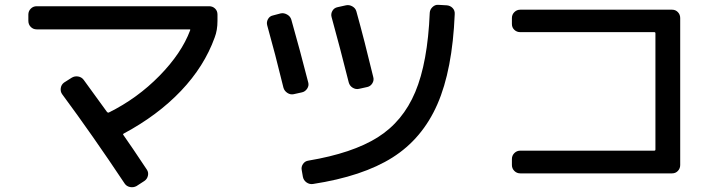

<svg xmlns="http://www.w3.org/2000/svg" viewBox="-20 -746 3040 810"><path d="M134.8 -622.1Q120.1 -622.1 109.9 -632.3Q99.6 -642.6 99.6 -658.2V-684.6Q99.6 -699.2 109.9 -709.5Q120.1 -719.7 134.8 -719.7H862.3Q877 -719.7 887.2 -710Q897.5 -700.2 897.5 -684.6V-658.2Q897.5 -618.2 885.7 -587.9Q841.8 -465.8 743.2 -362.3Q644.5 -258.8 502 -182.6Q497.1 -179.7 501 -175.8Q534.2 -128.9 599.6 -30.3Q607.4 -18.6 604 -4.4Q600.6 9.8 588.9 17.6L555.7 39.1Q543 45.9 528.3 43Q513.7 40 505.9 28.3Q370.1 -175.8 242.2 -348.6Q234.4 -359.4 236.3 -374Q238.3 -388.7 250 -397.5L282.2 -418Q294.9 -425.8 309.6 -423.3Q324.2 -420.9 333 -409.2Q392.6 -327.1 431.6 -273.4Q435.5 -269.5 439.5 -271.5Q559.6 -331.1 652.8 -426.3Q746.1 -521.5 782.2 -618.2Q784.2 -622.1 779.3 -622.1Z M1864.3 -723.6Q1878.9 -722.7 1889.2 -712.4Q1899.4 -702.1 1898.4 -686.5Q1888.7 -451.2 1825.2 -306.2Q1761.7 -161.1 1635.7 -81.5Q1509.8 -2 1299.8 30.3Q1285.2 32.2 1272.9 23.4Q1260.7 14.6 1257.8 0L1252.9 -28.3Q1250 -42 1258.3 -54.2Q1266.6 -66.4 1281.2 -68.4Q1466.8 -99.6 1573.2 -166.5Q1679.7 -233.4 1731.9 -357.9Q1784.2 -482.4 1793 -692.4Q1793.9 -706.1 1804.7 -716.3Q1815.4 -726.6 1829.1 -725.6ZM1175.8 -376Q1140.6 -520.5 1107.4 -638.7Q1103.5 -652.3 1110.4 -665Q1117.2 -677.7 1130.9 -680.7L1164.1 -689.5Q1177.7 -692.4 1191.4 -684.6Q1205.1 -676.8 1209 -663.1Q1245.1 -536.1 1280.3 -398.4Q1284.2 -384.8 1275.9 -372.1Q1267.6 -359.4 1253.9 -356.4L1218.8 -348.6Q1205.1 -345.7 1192.4 -354Q1179.7 -362.3 1175.8 -376ZM1494.1 -371.1Q1480.5 -368.2 1467.8 -376Q1455.1 -383.8 1451.2 -398.4Q1415 -543 1378.9 -673.8Q1375 -687.5 1382.3 -700.2Q1389.6 -712.9 1404.3 -715.8L1439.5 -723.6Q1453.1 -726.6 1466.3 -719.2Q1479.5 -711.9 1483.4 -698.2Q1517.6 -575.2 1554.7 -420.9Q1558.6 -407.2 1550.8 -394.5Q1543 -381.8 1529.3 -378.9Z M2174.8 -14.6Q2160.2 -14.6 2149.9 -24.9Q2139.6 -35.2 2139.6 -49.8V-75.2Q2139.6 -89.8 2149.9 -100.1Q2160.2 -110.4 2174.8 -110.4H2740.2Q2745.1 -110.4 2745.1 -115.2V-605.5Q2745.1 -610.4 2740.2 -610.4H2174.8Q2160.2 -610.4 2149.9 -620.1Q2139.6 -629.9 2139.6 -644.5V-669.9Q2139.6 -684.6 2149.9 -694.8Q2160.2 -705.1 2174.8 -705.1H2815.4Q2830.1 -705.1 2839.8 -694.8Q2849.6 -684.6 2849.6 -669.9V-49.8Q2849.6 -35.2 2839.8 -24.9Q2830.1 -14.6 2815.4 -14.6Z"/></svg>

Font: Rounded-L Mgen+ 1m medium
Style: Regular
Weight: 500
Designer: [Source Han Sans]
Ryoko NISHIZUKA  (kana & ideographs); Paul D. Hunt (Latin, Greek & Cyrillic); Wenlong ZHANG  (bopomofo
Version: Version 1.059.20150602